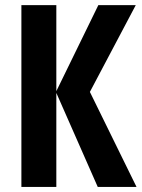

<svg xmlns="http://www.w3.org/2000/svg" viewBox="-20 -734 556 754"><path d="M516.1 0H363.8L201.2 -369.1V0H64V-713.9H201.2V-376L366.2 -713.9H513.2L333 -373Z"/></svg>

Font: Open Sans Condensed
Style: Regular
Weight: 400
Width: 3
Designer: Monotype Design Team
Foundry: Monotype Imaging Inc.
Version: Version 3.000